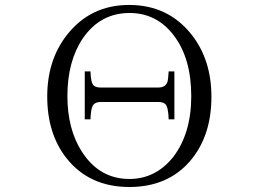

<svg xmlns="http://www.w3.org/2000/svg" viewBox="-20 -788 1040 772"><path d="M320.8 -501H343.8Q345.2 -455.6 356 -444.8Q364.7 -436 385.7 -436H616.2Q645.5 -436 653.3 -459Q656.2 -468.3 658.2 -501H681.2V-308.1H658.2Q656.7 -357.4 645 -369.1Q636.2 -377.9 616.2 -377.9H385.7Q358.4 -377.9 351.1 -358.9Q345.2 -345.2 343.8 -308.1H320.8ZM499 -768.1Q656.7 -768.1 751 -647.9Q830.1 -546.9 830.1 -398.9Q830.1 -239.7 743.2 -139.2Q653.3 -36.1 500 -36.1Q338.9 -36.1 247.1 -152.3Q169.9 -250.5 169.9 -399.9Q169.9 -545.4 248 -646Q342.8 -768.1 499 -768.1ZM501 -735.8Q383.3 -735.8 313 -633.8Q251 -541.5 251 -401.9Q251 -269 309.1 -178.2Q379.9 -68.4 500 -68.4Q606 -68.4 676.8 -157.2Q749 -252 749 -401.4Q749 -552.7 679.2 -645Q610.4 -735.8 501 -735.8Z"/></svg>

Font: I.Ming
Style: Regular
Weight: 400
Designer: Ichiten Fonts Project
Version: Version 5.10 Mar 24, 2018